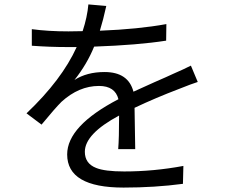

<svg xmlns="http://www.w3.org/2000/svg" viewBox="-20 -812 1040 869"><path d="M515 -137Q519 -186 519 -289Q364 -206 364 -125Q364 -72 415 -52Q454 -36 542 -36Q676 -36 810 -61L808 20Q681 37 539 37Q284 37 284 -113Q284 -242 516 -363Q501 -423 428 -423Q337 -423 258 -351Q229 -322 168 -248L100 -299Q260 -451 327 -599H286Q205 -599 124 -605V-680Q198 -670 290 -670Q332 -670 354 -671Q375 -735 380 -792L461 -785Q447 -721 432 -673Q607 -680 733 -703L732 -628Q604 -608 406 -601Q374 -522 317 -450Q373 -486 453 -486Q561 -486 584 -397Q620 -414 679 -440Q739 -466 762 -477Q815 -500 844 -515L875 -441Q849 -433 789 -409Q684 -369 589 -324L592 -137Z"/></svg>

Font: Source Han Sans K Regular
Style: Regular
Weight: 400
Designer: Ryoko NISHIZUKA  (kana & ideographs); Paul D. Hunt (Latin, Greek & Cyrillic); Wenlong ZHANG  (bopomofo); Sandoll Communi
Foundry: Adobe Systems Incorporated
Version: Version 1.00 July 18, 2014, initial release